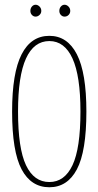

<svg xmlns="http://www.w3.org/2000/svg" viewBox="-20 -778 415 809"><path d="M188 11Q111 11 71 -64.5Q31 -140 31 -308Q31 -471 71 -549Q111 -627 188 -627Q264 -627 304 -549Q344 -471 344 -308Q344 -140 304 -64.5Q264 11 188 11ZM188 -11Q252 -11 285.5 -82Q319 -153 319 -308Q319 -458 285.5 -531.5Q252 -605 188 -605Q123 -605 89.5 -531.5Q56 -458 56 -308Q56 -153 89.5 -82Q123 -11 188 -11ZM130 -708Q121 -708 114.5 -715Q108 -722 108 -732Q108 -743 114.5 -750.5Q121 -758 130 -758Q139 -758 146.5 -750.5Q154 -743 154 -732Q154 -722 146.5 -715Q139 -708 130 -708ZM252 -708Q243 -708 236.5 -715Q230 -722 230 -732Q230 -743 236.5 -750.5Q243 -758 252 -758Q261 -758 268.5 -750.5Q276 -743 276 -732Q276 -722 269 -715Q262 -708 252 -708Z"/></svg>

Font: Inconsolata Condensed ExtraLight
Style: Regular
Weight: 200
Width: 3
Monospace: yes
Designer: Raph Levien, Cyreal, Brenton Simpson
Foundry: Raph Levien, Cyreal, Google
Version: Version 3.100; ttfautohint (v1.8.4.7-5d5b)